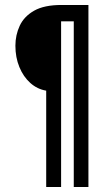

<svg xmlns="http://www.w3.org/2000/svg" viewBox="-20 -685 415 773"><path d="M166 68V-320Q130 -326 102 -351Q74 -376 58 -415Q42 -454 42 -501Q42 -544 59.5 -581.5Q77 -619 117.5 -642Q158 -665 228 -665H336V68H277V-599H226V68Z"/></svg>

Font: Inconsolata Condensed Medium
Style: Regular
Weight: 500
Width: 3
Monospace: yes
Designer: Raph Levien, Cyreal, Brenton Simpson
Foundry: Raph Levien, Cyreal, Google
Version: Version 3.100; ttfautohint (v1.8.4.7-5d5b)